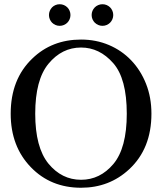

<svg xmlns="http://www.w3.org/2000/svg" viewBox="-20 -860 762 894"><path d="M257.8 -840.3Q268.6 -840.3 277.6 -836.4Q286.6 -832.5 293.5 -825.7Q300.3 -818.8 304.2 -809.6Q308.1 -800.3 308.1 -790Q308.1 -779.8 304.2 -770.5Q300.3 -761.2 293.5 -754.4Q286.6 -747.6 277.6 -743.7Q268.6 -739.7 257.8 -739.7Q247.6 -739.7 238.3 -743.7Q229 -747.6 222.4 -754.4Q215.8 -761.2 211.9 -770.5Q208 -779.8 208 -790Q208 -800.3 211.9 -809.6Q215.8 -818.8 222.4 -825.7Q229 -832.5 238.3 -836.4Q247.6 -840.3 257.8 -840.3ZM457 -739.7Q446.8 -739.7 437.5 -743.7Q428.2 -747.6 421.4 -754.4Q414.6 -761.2 410.6 -770.5Q406.7 -779.8 406.7 -790Q406.7 -800.3 410.6 -809.6Q414.6 -818.8 421.4 -825.7Q428.2 -832.5 437.5 -836.4Q446.8 -840.3 457 -840.3Q467.8 -840.3 476.8 -836.4Q485.8 -832.5 492.7 -825.7Q499.5 -818.8 503.4 -809.6Q507.3 -800.3 507.3 -790Q507.3 -779.8 503.4 -770.5Q499.5 -761.2 492.7 -754.4Q485.8 -747.6 476.8 -743.7Q467.8 -739.7 457 -739.7ZM357.4 -22.9Q445.8 -22.9 507.8 -96.2Q570.3 -170.4 570.3 -330.6Q570.3 -494.1 507.3 -565.9Q443.4 -638.7 357.4 -638.7Q268.1 -638.7 205.6 -563Q144 -488.3 144 -330.6Q144 -173.8 205.6 -98.1Q267.6 -22.9 357.4 -22.9ZM130.4 -587.4Q221.7 -675.8 357.4 -675.8Q427.2 -675.8 487.1 -650.4Q546.9 -625 590.8 -579.1Q634.8 -533.2 659.9 -470Q685.1 -406.7 685.1 -330.6Q685.1 -168 581.5 -71.8Q488.8 14.2 357.4 14.2Q216.3 14.2 124 -81.1Q29.8 -178.2 29.8 -330.6Q29.8 -491.2 130.4 -587.4Z"/></svg>

Font: Dima Niloofar
Style: Regular
Weight: 400
Designer: R.Balvardi
Foundry: Dima Software Group
Version: Version 3.00;November 13, 2018;FontCreator 11.5.0.2427 64-bi